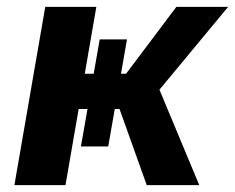

<svg xmlns="http://www.w3.org/2000/svg" viewBox="-20 -540 685 560"><path d="M328.6 -222H193.4L211 -325H347.8L494.4 -520H645.4L417.4 -245L427.2 -321.2L561.2 0H408ZM112 -520H261L171 0H22ZM216 -112.8 270.8 -425H350.4L295.6 -112.8Z"/></svg>

Font: Fixel Italic Variable 20240409 Display Thin
Style: Italic
Weight: 100
Italic angle: -10°
Designer: AlfaBravo + MacPaw
Foundry: Kyrylo Tkachov, Marchela Mozhyna, Serhii Makarenko, Maria Weinstein, Zakhar Kryvoshyya
Version: Version 1.211;Glyphs 3.2 (3225)